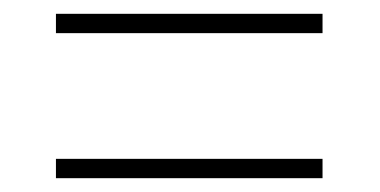

<svg xmlns="http://www.w3.org/2000/svg" viewBox="-20 -496 550 278"><path d="M61 -448H447V-476H61ZM61 -238H447V-266H61Z"/></svg>

Font: Noto Serif Devanagari SemiCondensed Thin
Style: Regular
Weight: 100
Width: 4
Designer: Universal Thirst, Indian Type Foundry and the Monotype Design Team
Foundry: Monotype Imaging Inc.
Version: Version 2.004